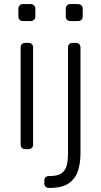

<svg xmlns="http://www.w3.org/2000/svg" viewBox="-20 -730 496 940"><path d="M103 0Q93 0 87 -6Q81 -12 81 -22V-498Q81 -508 87 -514Q93 -520 103 -520H120Q130 -520 136 -514Q142 -508 142 -498V-22Q142 -12 136 -6Q130 0 120 0ZM92 -627Q82 -627 76 -633Q70 -639 70 -649V-687Q70 -697 76 -703.5Q82 -710 92 -710H130Q140 -710 146.5 -703.5Q153 -697 153 -687V-649Q153 -639 146.5 -633Q140 -627 130 -627ZM219 190Q209 190 203 184Q197 178 197 168V154Q197 144 203 138Q209 132 219 132H223Q264 132 283 117Q302 102 307.5 77Q313 52 313 22V-498Q313 -508 319 -514Q325 -520 335 -520H352Q362 -520 368 -514Q374 -508 374 -498V22Q374 69 361.5 107Q349 145 316.5 167.5Q284 190 223 190ZM324 -627Q314 -627 308 -633Q302 -639 302 -649V-687Q302 -697 308 -703.5Q314 -710 324 -710H362Q372 -710 378.5 -703.5Q385 -697 385 -687V-649Q385 -639 378.5 -633Q372 -627 362 -627Z"/></svg>

Font: Rubik Light
Style: Regular
Weight: 300
Designer: Hubert and Fischer
Foundry: Hubert and Fischer
Version: Version 2.300;gftools[0.9.30]